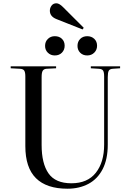

<svg xmlns="http://www.w3.org/2000/svg" viewBox="-20 -1133 795 1167"><path d="M390 14Q263 14 198.5 -50Q134 -114 134 -245V-668Q134 -693 127.5 -703.5Q121 -714 101 -715L45 -718V-730H321V-718L263 -715Q247 -714 240 -703.5Q233 -693 233 -664V-252Q233 -139 275 -79Q317 -19 414 -19Q512 -19 562.5 -83Q613 -147 613 -254V-668Q613 -694 606.5 -704Q600 -714 580 -715L532 -718V-730H710V-718L666 -715Q647 -714 641 -703Q635 -692 635 -664V-254Q635 -165 604 -105Q573 -45 517.5 -15.5Q462 14 390 14ZM482 -954 323 -1017Q283 -1033 283 -1068Q283 -1085 293.5 -1099Q304 -1113 323 -1113Q340 -1113 363 -1090L489 -964ZM510 -796Q484 -796 467.5 -812.5Q451 -829 451 -854Q451 -880 467.5 -896.5Q484 -913 510 -913Q536 -913 553 -897Q570 -881 570 -855Q570 -830 553 -813Q536 -796 510 -796ZM313 -796Q288 -796 271 -812.5Q254 -829 254 -854Q254 -880 271 -896.5Q288 -913 313 -913Q340 -913 356.5 -897Q373 -881 373 -855Q373 -830 356.5 -813Q340 -796 313 -796Z"/></svg>

Font: Display Regular
Style: Regular
Weight: 400
Designer: Latin by Veronika Burian and Jose Scaglione. Greek by Irene Vlachou. Cyrillic by Vera Evstafieva.
Foundry: TypeTogether
Version: Version 3.002